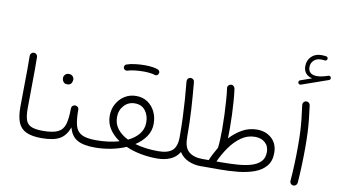

<svg xmlns="http://www.w3.org/2000/svg" viewBox="-91 -1163 2470 1405"><g transform="rotate(10 1144.5 -461.0)"><path d="M88.4 -191.4Q88.4 -280.3 90.3 -377.9Q92.3 -475.6 90.8 -572.8Q90.3 -584 98.1 -592.3Q106 -600.6 117.2 -601.1Q128.4 -601.6 136.5 -593.8Q144.5 -585.9 145 -574.7Q146.5 -477.5 144.8 -379.9Q143.1 -282.2 143.1 -191.9Q143.1 -137.7 153.3 -106.7Q163.6 -75.7 193.1 -62.5Q222.7 -49.3 279.8 -49.3H280.3Q291.5 -49.3 299.3 -41.3Q307.1 -33.2 307.1 -22Q307.1 -10.7 299.3 -2.9Q291.5 4.9 280.3 4.9H279.8Q209 4.9 167 -14.2Q125 -33.2 106.7 -76.2Q88.4 -119.1 88.4 -191.4Z M252.9 -22Q252.9 -33.2 261 -41.3Q269 -49.3 280.3 -49.3Q354.5 -49.3 391.8 -67.6Q429.2 -85.9 441.9 -129.2Q454.6 -172.4 454.6 -247.1Q455.6 -259.8 464.1 -267.1Q472.7 -274.4 483.9 -273.4Q495.1 -272.9 502.7 -264.6Q510.3 -256.3 509.3 -245.1Q509.3 -171.9 521 -129.2Q532.7 -86.4 568.4 -67.9Q604 -49.3 675.8 -49.3H676.3Q687.5 -49.3 695.3 -41.3Q703.1 -33.2 703.1 -22Q703.1 -10.7 695.3 -2.9Q687.5 4.9 676.3 4.9H675.8Q589.8 4.9 544.4 -21.2Q499 -47.4 482.4 -110.8Q460.4 -47.4 414.1 -21.2Q367.7 4.9 280.3 4.9Q269 4.9 261 -2.9Q252.9 -10.7 252.9 -22ZM358.9 -457Q358.9 -470.2 369.1 -481.4Q379.4 -492.7 397.5 -492.7Q418.9 -492.7 429.7 -476.1Q435.5 -466.8 435.5 -456.1Q435.5 -443.8 427.5 -429.7Q419.4 -415.5 396.5 -415.5Q381.3 -415.5 373 -422.9Q364.7 -430.2 361.8 -439.5Q358.9 -447.8 358.9 -457Z M649.4 -22Q649.4 -33.2 657.2 -41.3Q665 -49.3 676.3 -49.3Q721.7 -49.3 765.1 -54.9Q808.6 -60.5 847.2 -71.8Q800.3 -103 772 -146Q743.7 -189 743.7 -243.2Q743.7 -292 765.4 -331.8Q787.1 -371.6 825 -395.5Q862.8 -419.4 910.6 -419.4Q959 -419.4 995.1 -395.3Q1031.2 -371.1 1051 -330.6Q1070.8 -290 1070.8 -241.2Q1070.8 -187.5 1041.5 -145Q1012.2 -102.5 964.4 -71.8Q1041 -49.3 1136.7 -49.3H1137.2Q1148.4 -49.3 1156.2 -41.3Q1164.1 -33.2 1164.1 -22Q1164.1 -10.7 1156.2 -2.9Q1148.4 4.9 1137.2 4.9H1136.7Q1076.2 4.9 1016.4 -6.6Q956.5 -18.1 905.8 -40.5Q854 -18.1 794.4 -6.6Q734.9 4.9 676.3 4.9Q665 4.9 657.2 -2.9Q649.4 -10.7 649.4 -22ZM797.9 -243.2Q797.9 -192.4 827.1 -155.3Q856.4 -118.2 905.8 -94.2Q955.6 -117.7 985.6 -154.5Q1015.6 -191.4 1015.6 -241.2Q1015.6 -293.5 987.8 -328.9Q960 -364.3 910.6 -364.3Q861.3 -364.3 829.6 -329.1Q797.9 -293.9 797.9 -243.2ZM784.7 -605.5Q782.2 -614.3 786.4 -622.8Q790.5 -631.3 799.8 -633.8Q825.7 -643.1 861.6 -647.5Q897.5 -651.9 932.1 -651.9Q996.1 -651.9 1032.7 -637.7Q1042 -632.8 1044.9 -623.3Q1047.9 -613.8 1042.5 -605Q1032.2 -589.4 1016.1 -594.7Q1002.4 -599.6 979.5 -602.3Q956.5 -605 932.1 -605Q898.4 -605 866.5 -601.3Q834.5 -597.7 813.5 -590.3Q804.2 -587.4 795.7 -592.3Q787.1 -597.2 784.7 -605.5Z M1110.4 -22Q1110.4 -33.2 1118.2 -41.3Q1126 -49.3 1137.2 -49.3Q1209 -49.3 1241.9 -78.6Q1274.9 -107.9 1274.9 -180.2Q1274.9 -255.4 1272.2 -322Q1269.5 -388.7 1264.9 -453.6Q1260.3 -518.6 1253.4 -588.9Q1252.4 -600.1 1259.8 -608.9Q1267.1 -617.7 1277.8 -618.7Q1289.1 -619.6 1297.9 -612.5Q1306.6 -605.5 1307.6 -594.2Q1317.4 -489.7 1323.2 -393.8Q1329.1 -297.9 1329.1 -185.1Q1329.6 -182.6 1329.6 -180.2Q1329.6 -109.4 1365.7 -79.3Q1401.9 -49.3 1465.8 -49.3H1466.3Q1477.5 -49.3 1485.4 -41.3Q1493.2 -33.2 1493.2 -22Q1493.2 -10.7 1485.4 -2.9Q1477.5 4.9 1466.3 4.9H1465.8Q1413.6 4.9 1370.8 -14.2Q1328.1 -33.2 1303.2 -72.3Q1279.8 -33.2 1237.3 -14.2Q1194.8 4.9 1137.2 4.9Q1126 4.9 1118.2 -2.9Q1110.4 -10.7 1110.4 -22Z M1439.5 -22Q1439.5 -33.2 1447.3 -41.3Q1455.1 -49.3 1466.3 -49.3H1513.2Q1523.9 -74.7 1536.9 -99.9Q1549.8 -125 1564.5 -149.4Q1564.9 -151.4 1564.9 -152.8Q1568.4 -178.2 1569.8 -213.4Q1571.3 -248.5 1571.3 -291Q1571.3 -341.8 1569.1 -396.2Q1566.9 -450.7 1563.2 -501.5Q1559.6 -552.2 1554.2 -591.3Q1552.2 -602.5 1559.8 -611.1Q1567.4 -619.6 1576.7 -620.6Q1588.9 -622.6 1597.7 -615.2Q1606.4 -607.9 1608.4 -596.7Q1613.8 -557.1 1617.7 -507.8Q1621.6 -458.5 1623.5 -406.7Q1625.5 -355 1625.5 -307.6Q1625.5 -264.2 1624.5 -230Q1665 -274.4 1715.1 -302.5Q1765.1 -330.6 1824.2 -330.6Q1890.6 -330.6 1933.6 -290.8Q1976.6 -251 1976.6 -184.1Q1976.6 -122.6 1944.6 -85Q1912.6 -47.4 1858.6 -28.1Q1804.7 -8.8 1738 -2.2Q1671.4 4.4 1602.1 4.4H1466.3Q1455.1 4.4 1447.3 -3.4Q1439.5 -11.2 1439.5 -22ZM1818.8 -275.9Q1762.2 -275.9 1715.6 -242.7Q1668.9 -209.5 1632.6 -157.5Q1596.2 -105.5 1570.8 -49.3H1605Q1667 -49.3 1723.9 -53.2Q1780.8 -57.1 1825.4 -69.8Q1870.1 -82.5 1896.2 -108.9Q1922.4 -135.3 1922.4 -180.2Q1922.4 -224.6 1893.6 -250.2Q1864.7 -275.9 1818.8 -275.9Z M2061 -719.7Q2059.1 -725.6 2061.5 -731.9Q2064 -738.3 2070.3 -740.2L2155.3 -770Q2125.5 -775.4 2107.7 -795.9Q2089.8 -816.4 2089.8 -849.1Q2089.8 -892.6 2118.2 -920.9Q2146.5 -949.2 2192.4 -949.2Q2200.2 -949.2 2210.4 -948.5Q2220.7 -947.8 2227.5 -946.8Q2242.2 -943.8 2241.2 -929.7Q2240.7 -923.3 2235.4 -918.7Q2230 -914.1 2223.1 -915Q2218.3 -916 2209.7 -916.5Q2201.2 -917 2195.3 -917Q2162.1 -917 2141.6 -897.5Q2121.1 -877.9 2121.1 -847.7Q2121.1 -819.8 2138.4 -805.9Q2155.8 -792 2185.5 -792Q2201.2 -792 2221.2 -795.9Q2241.2 -799.8 2268.6 -809.1Q2275.4 -811.5 2281.2 -808.1Q2287.1 -804.7 2288.6 -798.3Q2290.5 -792 2287.4 -786.4Q2284.2 -780.8 2278.8 -779.3L2081.1 -710Q2074.7 -708 2069.1 -710.9Q2063.5 -713.9 2061 -719.7ZM2117.2 -565.9Q2115.7 -577.1 2122.8 -586.2Q2129.9 -595.2 2140.6 -596.2Q2151.9 -597.7 2160.9 -590.8Q2169.9 -584 2171.4 -572.8Q2179.7 -512.7 2184.3 -465.6Q2189 -418.5 2191.2 -371.1Q2193.4 -323.7 2193.4 -261.7Q2193.4 -198.2 2190.9 -128.7Q2188.5 -59.1 2183.6 1.5Q2182.6 12.2 2173.8 19.8Q2165 27.3 2153.8 26.4Q2143.1 25.4 2135.5 16.8Q2127.9 8.3 2128.9 -2.4Q2134.3 -63 2136.7 -132.1Q2139.2 -201.2 2139.2 -263.7Q2139.2 -323.7 2137 -369.1Q2134.8 -414.6 2130.1 -460.2Q2125.5 -505.9 2117.2 -565.9Z"/></g></svg>

Font: Mikhak-FD Light
Style: Regular
Weight: 300
Designer: Amin Abedi
Version: Version 3.2